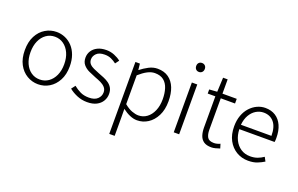

<svg xmlns="http://www.w3.org/2000/svg" viewBox="-111 -1226 3004 1934"><g transform="rotate(20 1391.0 -258.5)"><path d="M297 13Q233 13 177.5 -20Q122 -53 89 -115.5Q56 -178 56 -266Q56 -355 89 -418Q122 -481 177.5 -514Q233 -547 297 -547Q345 -547 389 -528Q433 -509 466.5 -473Q500 -437 519 -384.5Q538 -332 538 -266Q538 -178 504.5 -115.5Q471 -53 416.5 -20Q362 13 297 13ZM297 -38Q349 -38 390 -66.5Q431 -95 454.5 -146.5Q478 -198 478 -266Q478 -335 454.5 -386.5Q431 -438 390 -467Q349 -496 297 -496Q245 -496 204 -467Q163 -438 140 -386.5Q117 -335 117 -266Q117 -198 140 -146.5Q163 -95 204 -66.5Q245 -38 297 -38Z M823 13Q765 13 714 -8.5Q663 -30 627 -60L659 -102Q693 -74 732 -55Q771 -36 825 -36Q886 -36 917 -65.5Q948 -95 948 -136Q948 -168 928.5 -189.5Q909 -211 879.5 -225Q850 -239 819 -250Q780 -265 742.5 -282.5Q705 -300 680.5 -329Q656 -358 656 -403Q656 -443 676.5 -475.5Q697 -508 736 -527.5Q775 -547 831 -547Q875 -547 916 -530.5Q957 -514 986 -490L956 -450Q929 -471 899 -484.5Q869 -498 830 -498Q771 -498 742.5 -470Q714 -442 714 -406Q714 -377 731 -358Q748 -339 776 -326.5Q804 -314 834 -302Q866 -290 896 -277.5Q926 -265 950.5 -247.5Q975 -230 990 -204Q1005 -178 1005 -139Q1005 -98 984 -63Q963 -28 923 -7.5Q883 13 823 13Z M1144 237V-534H1192L1199 -468H1201Q1240 -499 1285.5 -523Q1331 -547 1379 -547Q1450 -547 1497.5 -513Q1545 -479 1569 -418.5Q1593 -358 1593 -275Q1593 -184 1560 -119.5Q1527 -55 1474 -21Q1421 13 1358 13Q1321 13 1281 -4Q1241 -21 1201 -52L1202 46V237ZM1354 -38Q1405 -38 1445 -67.5Q1485 -97 1508 -150.5Q1531 -204 1531 -274Q1531 -338 1515 -388.5Q1499 -439 1463.5 -467.5Q1428 -496 1368 -496Q1330 -496 1289 -474.5Q1248 -453 1202 -412V-103Q1245 -67 1284.5 -52.5Q1324 -38 1354 -38Z M1749 0V-534H1807V0ZM1779 -658Q1758 -658 1745.5 -671.5Q1733 -685 1733 -707Q1733 -728 1745.5 -741Q1758 -754 1779 -754Q1799 -754 1812 -741Q1825 -728 1825 -707Q1825 -685 1812 -671.5Q1799 -658 1779 -658Z M2156 13Q2103 13 2073.5 -7.5Q2044 -28 2031.5 -65Q2019 -102 2019 -151V-484H1937V-528L2021 -534L2028 -687H2077V-534H2230V-484H2077V-147Q2077 -97 2094.5 -67Q2112 -37 2166 -37Q2181 -37 2199 -41.5Q2217 -46 2231 -53L2245 -7Q2222 1 2198.5 7Q2175 13 2156 13Z M2549 13Q2480 13 2423.5 -20.5Q2367 -54 2333.5 -116Q2300 -178 2300 -266Q2300 -331 2319 -383Q2338 -435 2371.5 -471.5Q2405 -508 2447 -527.5Q2489 -547 2534 -547Q2598 -547 2644 -517.5Q2690 -488 2715 -432.5Q2740 -377 2740 -299Q2740 -288 2739.5 -277.5Q2739 -267 2737 -256H2359Q2361 -192 2385.5 -142.5Q2410 -93 2453 -64.5Q2496 -36 2554 -36Q2597 -36 2631 -48.5Q2665 -61 2695 -82L2718 -39Q2686 -19 2646 -3Q2606 13 2549 13ZM2359 -303H2686Q2686 -399 2645 -448Q2604 -497 2534 -497Q2491 -497 2453 -474Q2415 -451 2390 -408Q2365 -365 2359 -303Z"/></g></svg>

Font: Noto Sans JP Thin Light
Style: Regular
Weight: 300
Version: Version 2.004-H2;hotconv 1.0.118;makeotfexe 2.5.65603